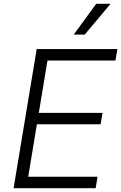

<svg xmlns="http://www.w3.org/2000/svg" viewBox="-20 -984 634 1004"><path d="M51.1 0 171.9 -727.3H593.8L583.8 -667.6H228.3L182.9 -393.8H516L506 -334.2H172.9L127.5 -59.7H490.1L480.1 0ZM365.4 -802.9 483 -964.1H558.2L422.9 -802.9Z"/></svg>

Font: Karasuma Gothic
Style: Light Italic
Weight: 300
Italic angle: 9.39998°
Designer: Rasmus Andersson / Ryoko Nishizuka
Foundry: rsms
Version: Version 1.00